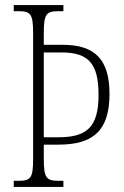

<svg xmlns="http://www.w3.org/2000/svg" viewBox="-20 -734 485 754"><path d="M34 0H229V-24H209C162 -24 152 -36 152 -109V-166H210C347 -166 410 -222 410 -365C410 -499 354 -558 227 -558H152V-605C152 -679 162 -690 209 -690H229V-714H34V-690H54C100 -690 110 -679 110 -605V-108C110 -35 100 -24 54 -24H34ZM210 -195H152V-528H222C328 -528 367 -484 367 -361C367 -234 320 -195 210 -195Z"/></svg>

Font: Noto Serif Khmer ExtraCondensed ExtraLight
Style: Regular
Weight: 200
Width: 2
Designer: Danh Hong and the Monotype Design Team
Foundry: Monotype Imaging Inc.
Version: Version 2.004